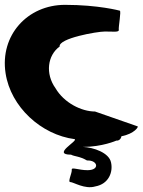

<svg xmlns="http://www.w3.org/2000/svg" viewBox="-25 -574 589 792"><path d="M-2 -272C19 -133 145 -18 283 0C298 7 187 64 268 64C283 72 303 70 334 88C379 86 388 128 336 128C300 128 269 114 271 126C273 139 253 177 265 177C278 177 325 208 368 195C424 185 442 135 433 96C425 56 361 34 317 32C397 32 455 6 455 6C466 7 474 -1 476 -12C530 -22 549 -53 542 -53L367 -114C311 -114 239 -150 204 -210C161 -270 171 -346 221 -382C216 -416 375 -444 408 -444C442 -444 467 -440 465 -451C463 -462 476 -530 469 -530C469 -530 381 -554 243 -554C88 -554 -26 -428 -2 -272Z"/></svg>

Font: Ampere
Style: RevIta
Weight: 400
Version: Version 1